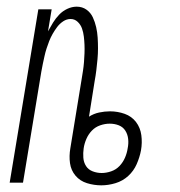

<svg xmlns="http://www.w3.org/2000/svg" viewBox="-20 -548 540 576"><path d="M284 8Q262 8 241 1.5Q220 -5 206.5 -21Q193 -37 190 -58.5Q187 -80 191 -103L225 -311Q227 -323 229 -336Q231 -349 232 -362Q233 -375 233.5 -388Q234 -401 233.5 -413.5Q233 -426 231.5 -438.5Q230 -451 226 -462.5Q222 -474 213 -482.5Q204 -491 192 -491Q180 -491 169.5 -484Q159 -477 151.5 -467Q144 -457 138 -446.5Q132 -436 127.5 -424.5Q123 -413 119.5 -402Q116 -391 113.5 -379.5Q111 -368 108.5 -356.5Q106 -345 104 -333L49 0H9L95 -520H135L124 -454Q131 -467 139 -480Q147 -493 157.5 -504Q168 -515 182 -521.5Q196 -528 210 -528Q227 -528 239.5 -519Q252 -510 258.5 -496Q265 -482 268.5 -466.5Q272 -451 273 -435Q274 -419 274 -403Q274 -387 272.5 -370.5Q271 -354 269 -337.5Q267 -321 264 -305L247 -198Q261 -207 277.5 -210.5Q294 -214 310 -214Q333 -214 354 -206.5Q375 -199 388 -182Q401 -165 404 -142.5Q407 -120 403 -97Q399 -76 390 -55.5Q381 -35 364.5 -20Q348 -5 326.5 1.5Q305 8 284 8ZM285 -29Q299 -29 313.5 -34Q328 -39 338.5 -50Q349 -61 355 -75Q361 -89 363 -103Q366 -117 364.5 -131Q363 -145 356 -156Q349 -167 336.5 -172Q324 -177 309 -177Q295 -177 280.5 -172Q266 -167 255.5 -156Q245 -145 239 -131Q233 -117 231 -103Q229 -89 230 -75Q231 -61 238 -50Q245 -39 258 -34Q271 -29 285 -29Z"/></svg>

Font: Iosevka SS04 Extralight
Style: Italic
Weight: 200
Italic angle: -9°
Monospace: yes
Designer: Belleve Invis
Foundry: Belleve Invis
Version: Version 19.0.0; ttfautohint (v1.8.4)